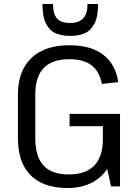

<svg xmlns="http://www.w3.org/2000/svg" viewBox="-20 -935 694 963"><path d="M319 8Q238 8 182.5 -20.5Q127 -49 98.5 -104.5Q70 -160 70 -243V-462Q70 -541 100.5 -596Q131 -651 188.5 -679.5Q246 -708 329 -708Q400 -708 451 -687Q502 -666 533 -625Q564 -584 573 -523L491 -514Q479 -577 439 -607.5Q399 -638 329 -638Q242 -638 199.5 -594Q157 -550 157 -461V-243Q157 -150 198 -105Q239 -60 326 -60Q409 -60 452 -104Q495 -148 496 -232L551 -212Q551 -145 522.5 -96Q494 -47 442 -19.5Q390 8 319 8ZM496 -186V-344L523 -302H329V-364H582V0H537ZM328 -755Q293 -755 262 -767Q231 -779 212 -814Q193 -849 193 -915H246Q246 -874 258 -853.5Q270 -833 289 -826.5Q308 -820 328 -820H335Q375 -820 397 -843Q419 -866 419 -915H472Q472 -851 453.5 -816Q435 -781 404.5 -768Q374 -755 338 -755Z"/></svg>

Font: Pathway Extreme
Style: Regular
Weight: 400
Designer: Eduardo Rodriguez Tunni
Foundry: Eduardo Rodriguez Tunni
Version: Version 1.001;gftools[0.9.26]